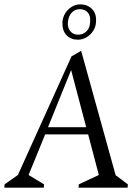

<svg xmlns="http://www.w3.org/2000/svg" viewBox="-44 -860 641 880"><path d="M-24 0 -23 -15 38 -58 284 -602 328 -627 486 -57 542 -15 541 0H316L317 -15L409 -58L360 -244H163L87 -58L158 -15L157 0ZM176 -277H351L282 -539ZM313 -678Q281 -678 261 -698.5Q241 -719 242 -759Q244 -782 255.5 -800Q267 -818 285 -829Q303 -840 324 -840Q356 -840 377.5 -819Q399 -798 396 -759Q395 -737 383 -718.5Q371 -700 352.5 -689Q334 -678 313 -678ZM314 -701Q337 -701 352.5 -716.5Q368 -732 369 -758Q372 -787 358.5 -802.5Q345 -818 322 -818Q300 -818 285 -802.5Q270 -787 267 -758Q265 -732 278.5 -716.5Q292 -701 314 -701Z"/></svg>

Font: Ancizar Serif Light
Style: Italic
Weight: 300
Italic angle: -4°
Designer: Cesar Puertas, Viviana Monsalve, Julian Moncada, Julian Prieto, Jose Castro, Felipe Aragon, Mariel Hernandez, Sara Alarc
Version: Version 8.100